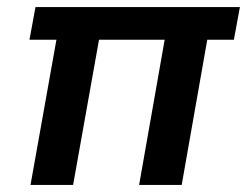

<svg xmlns="http://www.w3.org/2000/svg" viewBox="-20 -521 696 541"><path d="M66 0 139 -409H63L80 -501H656L639 -409H564L492 0H372L444 -409H259L186 0Z"/></svg>

Font: DM Sans 17pt SemiBold
Style: Italic
Weight: 600
Italic angle: -10°
Version: Version 4.004;gftools[0.9.30]